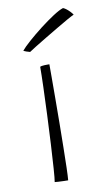

<svg xmlns="http://www.w3.org/2000/svg" viewBox="-80 -725 451 770"><g transform="rotate(-10 145.0 -340.0)"><path d="M134 1.5Q130 1.5 117.8 1.2Q105.5 1 93.8 0.2Q82 -0.5 79.5 -1Q82 -14 84.8 -55.5Q87.5 -97 90.8 -154Q94 -211 96.5 -271.5Q99 -332 100.8 -384Q102.5 -436 102.5 -466.5Q105.5 -468 110.5 -468.8Q115.5 -469.5 121 -469.8Q126.5 -470 131.8 -470Q137 -470 140.5 -470Q140.5 -453 140.5 -416Q140.5 -379 140.2 -331Q140 -283 139.5 -231.5Q139 -180 138.2 -132.5Q137.5 -85 136.5 -49.5Q135.5 -14 134 1.5ZM233.5 -682.5Q240 -680 247 -674.5Q254 -669 260.5 -662.2Q267 -655.5 271 -649Q263.5 -646 243.5 -634.8Q223.5 -623.5 197.5 -608Q171.5 -592.5 145.5 -577Q119.5 -561.5 99.8 -549.2Q80 -537 73 -532Q70.5 -533 66.8 -534Q63 -535 59.2 -536.2Q55.5 -537.5 52.2 -539Q49 -540.5 47 -541.5Q57.5 -554.5 82 -576.2Q106.5 -598 136 -620.8Q165.5 -643.5 192 -660.8Q218.5 -678 233.5 -682.5Z"/></g></svg>

Font: Grandstander Thin Thin
Style: Regular
Weight: 250
Version: Version 1.200